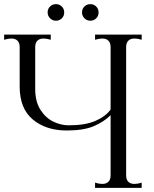

<svg xmlns="http://www.w3.org/2000/svg" viewBox="-20 -907 744 927"><path d="M629 -721Q610 -721 599.5 -710.5Q589 -700 589 -680V-60Q589 -40 599.5 -29.5Q610 -19 629 -19Q645 -19 664 -25V0H439V-25Q459 -19 474 -19Q493 -19 503.5 -29.5Q514 -40 514 -60V-351Q482 -319 433 -298Q384 -277 302 -277Q202 -277 138.5 -330Q75 -383 75 -489V-680Q75 -700 64.5 -710.5Q54 -721 35 -721Q20 -721 0 -715V-740H225V-715Q206 -721 190 -721Q171 -721 160.5 -710.5Q150 -700 150 -680V-477Q150 -416 175.5 -376.5Q201 -337 238 -319.5Q275 -302 311 -302Q391 -302 440 -323Q489 -344 514 -378V-680Q514 -700 503.5 -710.5Q493 -721 474 -721Q459 -721 439 -715V-740H664V-715Q645 -721 629 -721ZM210 -847Q210 -864 221.5 -875.5Q233 -887 250 -887Q267 -887 278.5 -875.5Q290 -864 290 -847Q290 -830 278.5 -818.5Q267 -807 250 -807Q233 -807 221.5 -819Q210 -831 210 -847ZM376 -847Q376 -864 387.5 -875.5Q399 -887 416 -887Q433 -887 444.5 -875.5Q456 -864 456 -847Q456 -830 444.5 -818.5Q433 -807 416 -807Q399 -807 387.5 -819Q376 -831 376 -847Z"/></svg>

Font: Viaoda Libre
Style: Regular
Weight: 400
Designer: Gydient
Version: Version 2.000